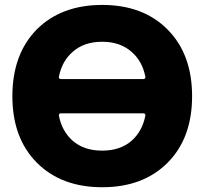

<svg xmlns="http://www.w3.org/2000/svg" viewBox="-20 -785 842 794"><path d="M223.6 -467.8Q222.7 -463.9 225.1 -460.9Q227.5 -458 231.4 -458H573.2Q577.1 -458 579.6 -460.9Q582 -463.9 581.1 -467.8Q568.4 -532.2 524.4 -570.3Q477.5 -612.3 402.3 -612.3Q327.1 -612.3 280.3 -570.3Q236.3 -532.2 223.6 -467.8ZM231.4 -316.4Q227.5 -316.4 225.1 -313.5Q222.7 -310.5 223.6 -306.6Q236.3 -242.2 280.3 -203.1Q327.1 -162.1 402.3 -162.1Q477.5 -162.1 524.4 -203.1Q568.4 -242.2 581.1 -306.6Q582 -310.5 579.6 -313.5Q577.1 -316.4 573.2 -316.4ZM131.8 -663.1Q233.4 -764.6 402.8 -764.6Q572.3 -764.6 673.3 -662.6Q774.4 -560.5 774.4 -387.2Q774.4 -213.9 673.3 -112.3Q572.3 -10.7 402.8 -10.7Q233.4 -10.7 132.3 -112.3Q31.2 -213.9 31.2 -387.2Q31.2 -560.5 131.8 -663.1Z"/></svg>

Font: Gen Jyuu GothicX Heavy
Style: Bold
Weight: 900
Designer: [Source Han Sans]
Ryoko NISHIZUKA  (kana & ideographs); Paul D. Hunt (Latin, Greek & Cyrillic); Wenlong ZHANG  (bopomofo
Version: Version 1.002.20150607